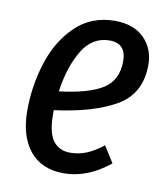

<svg xmlns="http://www.w3.org/2000/svg" viewBox="-68 -595 575 664"><g transform="rotate(10 220.0 -263.0)"><path d="M128 -197V-183Q128 -118 149 -90Q170 -62 209 -62Q239 -62 266 -73Q293 -84 324 -108L360 -51Q283 12 199 12Q122 12 80 -39Q38 -90 38 -181Q38 -267 64 -349Q90 -431 145.5 -484.5Q201 -538 283 -538Q350 -538 386.5 -501Q423 -464 423 -408Q423 -307 344.5 -261Q266 -215 128 -197ZM134 -264Q239 -277 287 -308Q335 -339 335 -405Q335 -468 277 -468Q216 -468 181 -409.5Q146 -351 134 -264Z"/></g></svg>

Font: Fira Sans Compressed
Style: Italic
Weight: 400
Width: 1
Italic angle: -8°
Designer: bBox Type GmbH & Carrois Corporate GbR & Edenspiekermann AG
Foundry: bBox Type GmbH & Carrois Corporate GbR & Edenspiekermann AG
Version: Version 4.301